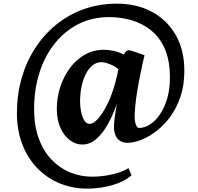

<svg xmlns="http://www.w3.org/2000/svg" viewBox="-20 -798 1114 1078"><path d="M75 -163.5Q75 -266 101.2 -358.2Q127.5 -450.5 177 -527Q226.5 -603.5 295.8 -659.8Q365 -716 451.2 -746.8Q537.5 -777.5 636.5 -777.5Q748 -777.5 833.2 -731.5Q918.5 -685.5 966.8 -601Q1015 -516.5 1015 -401Q1015 -321 993.5 -256.2Q972 -191.5 936.2 -143Q900.5 -94.5 857.8 -61.8Q815 -29 772 -12.5Q729 4 693 4Q664.5 4 643.5 -15.8Q622.5 -35.5 620 -77.5Q619 -98 623.2 -131.8Q627.5 -165.5 636.5 -216.5Q616 -156 587.2 -103.5Q558.5 -51 522 -18.8Q485.5 13.5 441.5 13.5Q406 13.5 373.2 -10.2Q340.5 -34 319.8 -79Q299 -124 299 -187.5Q299 -248 317.5 -307Q336 -366 370.8 -413.8Q405.5 -461.5 454.5 -490Q503.5 -518.5 564.5 -518.5Q590.5 -518.5 620 -511.8Q649.5 -505 675.5 -491.5Q679.5 -502.5 688.2 -510Q697 -517.5 707.5 -515.5Q717.5 -513.5 729.2 -509.5Q741 -505.5 756.2 -500Q771.5 -494.5 791.5 -488Q785 -462.5 776.5 -422.8Q768 -383 759.2 -336.5Q750.5 -290 744.2 -243.8Q738 -197.5 736.5 -159.5Q734.5 -121.5 742.2 -100.5Q750 -79.5 759.5 -79.5Q791 -79.5 822 -99.2Q853 -119 878.5 -156.5Q904 -194 919 -246.2Q934 -298.5 934 -363.5Q934 -459 905.2 -524Q876.5 -589 827.2 -628.2Q778 -667.5 717.2 -684.8Q656.5 -702 593 -702Q497.5 -702 420 -662.8Q342.5 -623.5 286.8 -553.2Q231 -483 201.2 -389Q171.5 -295 171.5 -185Q171.5 -92 197.5 -21Q223.5 50 269 97.8Q314.5 145.5 373.2 169.8Q432 194 498 194Q536 194 574.5 188Q613 182 646.5 171Q680 160 701.5 146L718.5 186.5Q691.5 210 651.8 226.8Q612 243.5 565 252.2Q518 261 469.5 261Q388 261 316.2 231.8Q244.5 202.5 190.2 147Q136 91.5 105.5 13Q75 -65.5 75 -163.5ZM429.5 -227Q429.5 -202 435 -172.8Q440.5 -143.5 452.5 -123Q464.5 -102.5 483 -102.5Q504 -102.5 529 -130Q554 -157.5 577.2 -202Q600.5 -246.5 616.5 -297.5Q622 -314 627.5 -335Q633 -356 637.8 -376Q642.5 -396 644 -409Q635.5 -419 617.8 -428.2Q600 -437.5 581.5 -443.2Q563 -449 551 -449Q522 -449 499.5 -431Q477 -413 461.2 -381.5Q445.5 -350 437.5 -310.2Q429.5 -270.5 429.5 -227Z"/></svg>

Font: Merriweather 48pt Black
Style: Regular
Weight: 900
Version: Version 2.100